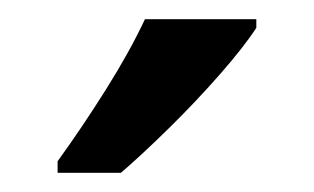

<svg xmlns="http://www.w3.org/2000/svg" viewBox="-20 -786 327 200"><path d="M247 -757Q234 -737 209 -708.5Q184 -680 156 -652.5Q128 -625 106 -606H40V-618Q66 -654 90.5 -693Q115 -732 131 -766H247Z"/></svg>

Font: Noto Sans Hebrew Condensed Medium
Style: Regular
Weight: 500
Width: 3
Designer: Monotype Design Team
Foundry: Monotype Imaging Inc.
Version: Version 2.004; ttfautohint (v1.8.4.7-5d5b)